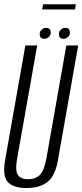

<svg xmlns="http://www.w3.org/2000/svg" viewBox="-27 -892 393 916"><path d="M99.5 5Q36 5 10 -24Q-16 -53 -2.5 -128.5L94 -675H150.5L55 -137Q44.5 -78 58.2 -57.5Q72 -37 107 -37Q142.5 -37 163.2 -57.5Q184 -78 194.5 -137L289.5 -675H346L249.5 -128.5Q236.5 -53 199.8 -24Q163 5 99.5 5ZM185 -707Q162.5 -707 162.5 -730Q162.5 -742 171.8 -750.5Q181 -759 192.5 -759Q215 -759 215 -736.5Q215 -724 205.8 -715.5Q196.5 -707 185 -707ZM276.5 -707Q254 -707 254 -730Q254 -742 263.2 -750.5Q272.5 -759 284 -759Q306.5 -759 306.5 -736.5Q306.5 -724 297.2 -715.5Q288 -707 276.5 -707ZM174 -847 178.5 -871.5H335L331 -847Z"/></svg>

Font: Anybody Condensed Light
Style: Italic
Weight: 300
Width: 3
Italic angle: -10°
Designer: Tyler Finck
Foundry: Etcetera Type Company
Version: Version 1.010; ttfautohint (v1.8.3) -l 8 -r 50 -G 200 -x 14 